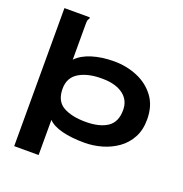

<svg xmlns="http://www.w3.org/2000/svg" viewBox="-146 -799 1042 1094"><g transform="rotate(20 375.0 -251.5)"><path d="M59 -670H213V-661Q207 -655 205.5 -648Q204 -641 204 -624V-410Q237 -445 296.5 -463.5Q356 -482 430 -482Q505 -482 571 -454.5Q637 -427 678 -372Q719 -317 719 -234Q719 -171 694 -124.5Q669 -78 627 -48Q585 -18 533 -3Q481 12 427 12Q349 12 292 -2.5Q235 -17 207 -46V167H59ZM393 -102Q477 -102 524.5 -133.5Q572 -165 572 -238Q572 -298 527 -331.5Q482 -365 405 -366Q317 -368 261.5 -336Q206 -304 206 -235Q206 -160 257.5 -131Q309 -102 393 -102Z"/></g></svg>

Font: Inconsolata ExtraExpanded Black
Style: Regular
Weight: 900
Width: 8
Monospace: yes
Designer: Raph Levien, Cyreal, Brenton Simpson
Foundry: Raph Levien, Cyreal, Google
Version: Version 3.001; ttfautohint (v1.8.2.53-6de2)